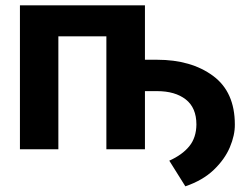

<svg xmlns="http://www.w3.org/2000/svg" viewBox="-20 -548 906 705"><path d="M409.2 -213.4V-328.6H556.6Q682.1 -328.6 762.2 -269.5Q842.3 -210.4 842.3 -90.8Q842.8 -51.8 824 -7.3Q805.2 37.1 764.9 75.7Q724.6 114.3 660.6 136.2L601.6 42Q649.4 20.5 675 -11Q700.7 -42.5 701.2 -90.8Q701.2 -152.3 662.1 -182.9Q623 -213.4 556.6 -213.4ZM407.7 -528.3V-414.5H154.8V-528.3ZM194.3 -528.3V0H53.2V-528.3ZM512.2 -528.3V0H370.6V-528.3Z"/></svg>

Font: RobotoDEMO
Style: Regular
Weight: 400
Designer: Christian Robertson
Foundry: Google
Version: Version 2.136